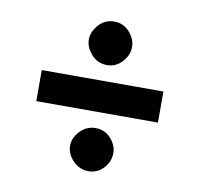

<svg xmlns="http://www.w3.org/2000/svg" viewBox="-62 -606 649 624"><g transform="rotate(10 262.5 -294.0)"><path d="M463.4 -344.2V-241.7H62V-344.2ZM267.6 -397Q236.3 -397 215.8 -420.2Q195.3 -443.4 195.3 -468.8Q195.3 -494.1 215.8 -517.3Q236.3 -540.5 267.6 -540.5Q296.9 -540.5 317.4 -518.1Q337.9 -495.6 337.9 -468.8Q337.9 -441.9 317.4 -419.4Q296.9 -397 267.6 -397ZM337.9 -118.7Q337.9 -90.8 317.9 -68.8Q297.9 -46.9 267.6 -46.9Q237.8 -46.9 216.6 -69.3Q195.3 -91.8 195.3 -118.7Q195.3 -144 216.3 -166.5Q237.3 -189 267.6 -189Q297.9 -189 317.9 -166.7Q337.9 -144.5 337.9 -118.7Z"/></g></svg>

Font: Anka/Coder Condensed
Style: Bold
Weight: 700
Width: 4
Monospace: yes
Version: Version 001.100